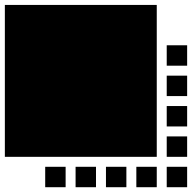

<svg xmlns="http://www.w3.org/2000/svg" viewBox="-20 -742 790 790"><path d="M0 -721.7V-96.7H625V-721.7ZM666 -55.7V28.3H750V-55.7ZM666 -180.7V-96.7H750V-180.7ZM666 -305.7V-221.7H750V-305.7ZM666 -430.7V-346.7H750V-430.7ZM666 -555.7V-471.7H750V-555.7ZM541 -55.7V28.3H625V-55.7ZM416 -55.7V28.3H500V-55.7ZM291 -55.7V28.3H375V-55.7ZM166 -55.7V28.3H250V-55.7Z"/></svg>

Font: CaskaydiaCove Nerd Font
Style: Regular
Weight: 400
Designer: Aaron Bell
Foundry: Saja Typeworks
Version: Version 2111.1;Nerd Fonts 2.3.3